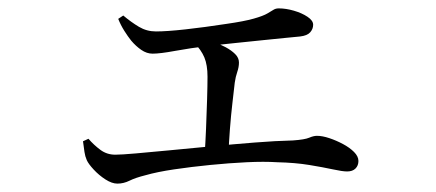

<svg xmlns="http://www.w3.org/2000/svg" viewBox="-20 -478 1040 458"><path d="M260 -40Q247 -40 231.5 -50Q216 -60 203.5 -73.5Q191 -87 187 -96Q183 -105 181.5 -115.5Q180 -126 178 -141L191 -147Q204 -132 219.5 -120.5Q235 -109 255 -109Q269 -109 303.5 -112Q338 -115 385 -119.5Q432 -124 484.5 -129Q537 -134 587.5 -138Q638 -142 679 -143Q707 -145 717.5 -149.5Q728 -154 736 -154Q749 -154 765.5 -148.5Q782 -143 798 -134.5Q814 -126 824.5 -115.5Q835 -105 835 -94Q835 -83 828 -76Q821 -69 808 -69Q797 -69 774 -74Q751 -79 717.5 -84.5Q684 -90 641 -91Q610 -93 568.5 -91Q527 -89 481.5 -84.5Q436 -80 395.5 -74Q355 -68 327 -60Q303 -54 289 -47Q275 -40 260 -40ZM468 -108Q470 -135 471.5 -171Q473 -207 474 -241Q475 -275 475 -295Q475 -323 467.5 -341Q460 -359 443 -376L455 -389Q470 -385 487 -379Q504 -373 518 -365.5Q532 -358 541 -349Q550 -340 550 -329Q550 -318 546 -306.5Q542 -295 540 -281Q538 -263 534.5 -233Q531 -203 528.5 -170.5Q526 -138 525 -110ZM344 -350Q330 -350 317 -359Q304 -368 293 -381Q285 -391 276.5 -404.5Q268 -418 262 -433L274 -441Q293 -425 311.5 -414Q330 -403 352 -403Q378 -403 423 -408Q468 -413 520 -421Q562 -427 585 -433.5Q608 -440 618 -446Q628 -452 633 -455Q638 -458 645 -458Q662 -458 681 -452.5Q700 -447 713.5 -438Q727 -429 727 -419Q727 -409 720 -401Q713 -393 696 -391Q684 -390 660 -387.5Q636 -385 605.5 -382Q575 -379 542.5 -375.5Q510 -372 481 -369Q432 -363 397 -356.5Q362 -350 344 -350Z"/></svg>

Font: Noto Serif SC ExtraLight
Style: Regular
Weight: 400
Version: Version 2.002-H1;hotconv 1.1.0;makeotfexe 2.6.0